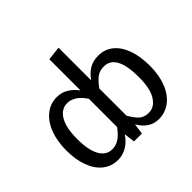

<svg xmlns="http://www.w3.org/2000/svg" viewBox="-172 -971 1203 1203"><g transform="rotate(-45 430.0 -369.0)"><path d="M803 -264Q803 -182 778.5 -119.5Q754 -57 709 -22.5Q664 12 606 12Q526 12 477 -71L467 0H397L388 -73Q362 -33 325 -10.5Q288 12 246 12Q188 12 145 -22Q102 -56 79.5 -117.5Q57 -179 57 -261Q57 -341 81 -404.5Q105 -468 149.5 -503.5Q194 -539 252 -539Q291 -539 325 -519.5Q359 -500 386 -463V-739L478 -750V-461Q506 -500 539.5 -519.5Q573 -539 619 -539Q674 -539 715.5 -506.5Q757 -474 780 -412Q803 -350 803 -264ZM386 -139V-389Q335 -466 270 -466Q218 -466 187 -414.5Q156 -363 156 -263Q156 -162 185.5 -111.5Q215 -61 266 -61Q301 -61 329.5 -80.5Q358 -100 386 -139ZM704 -264Q704 -466 595 -466Q556 -466 529.5 -445Q503 -424 478 -388V-147Q505 -101 528 -81Q551 -61 591 -61Q640 -61 672 -111.5Q704 -162 704 -264Z"/></g></svg>

Font: Fira GO
Style: Regular
Weight: 400
Designer: Carrois Corporate
Foundry: Carrois Corporate GbR
Version: Version 0.300